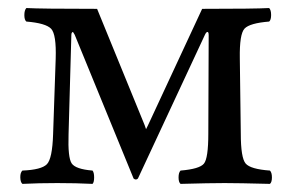

<svg xmlns="http://www.w3.org/2000/svg" viewBox="-20 -451 720 473"><path d="M117.2 -306.2Q119.1 -366.2 106 -380.1Q92.8 -394 44.9 -397.9Q40 -401.9 40 -413.8Q40 -425.8 44.9 -431.2Q80.1 -429.2 219.2 -429.2L336.4 -142.6L339.8 -132.8L344.7 -142.6L478 -429.2Q607.9 -429.2 643.1 -431.2Q647.9 -426.3 647.9 -414.1Q647.9 -401.9 643.1 -397.9Q595.2 -394 582.5 -380.6Q569.8 -367.2 570.8 -307.1L573.2 -122.1Q573.2 -62 585.2 -48.1Q597.2 -34.2 645 -30.8Q649.9 -25.9 649.9 -13.9Q649.9 -2 645 2Q566.9 0 533.2 0Q497.1 0 424.8 2Q419.9 -2 419.9 -13.9Q419.9 -25.9 424.8 -30.8Q471.7 -34.7 482.4 -47.9Q493.2 -61 493.2 -122.1L494.1 -363.8Q494.1 -372.6 491 -372.3Q487.8 -372.1 484.4 -364.3L319.8 -11.2Q314.9 -6.3 309.1 -11.2L164.1 -365.2Q162.1 -369.1 160.6 -371.1Q159.2 -373 157.5 -371.1Q155.8 -369.1 155.8 -365.2L148.9 -120.1Q147 -63 156.5 -48.6Q166 -34.2 208 -30.8Q211.9 -25.9 211.9 -13.9Q211.9 -2 208 2Q168 0 121.1 0Q75.2 0 35.2 2Q30.3 -2 30 -13.9Q29.8 -25.9 35.2 -30.8Q82 -32.7 95.5 -46.4Q108.9 -60.1 110.8 -120.1Z"/></svg>

Font: Linux Libertine O
Style: Regular
Weight: 400
Designer: Philipp H. Poll
Foundry: Philipp H. Poll
Version: Version 5.3.0